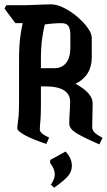

<svg xmlns="http://www.w3.org/2000/svg" viewBox="-20 -663 494 887"><path d="M194 2Q128 -20 94 -39Q60 -58 60 -70Q60 -81 62 -93Q64 -105 66 -128Q68 -151 68 -194V-384Q68 -450 73.5 -491.5Q79 -533 85 -556H51L1 -623L9 -639H103Q134 -640 165.5 -641.5Q197 -643 215 -643Q242 -643 274.5 -627Q307 -611 336.5 -586Q366 -561 385 -534.5Q404 -508 404 -488V-399Q404 -313 329 -276Q408 -233 408 -186Q408 -164 407 -132Q406 -100 406 -77Q406 -61 417 -50.5Q428 -40 454 -26L439 4Q372 -25 336 -46Q300 -67 300 -92Q300 -117 302 -145.5Q304 -174 304 -193Q304 -227 276 -245.5Q248 -264 187 -264H169V-172Q169 -129 166.5 -103.5Q164 -78 164 -64Q164 -47 207 -27ZM265 -556Q246 -556 226.5 -554.5Q207 -553 187 -550Q180 -523 174.5 -483.5Q169 -444 169 -391V-348H231Q266 -348 285.5 -372.5Q305 -397 305 -443V-498Q305 -530 296 -543Q287 -556 265 -556ZM283 37Q312 68 312 103Q312 129 294.5 150Q277 171 230 204L215 190Q233 164 233 144Q233 116 212 91V76Z"/></svg>

Font: Jaini
Style: Regular
Weight: 400
Designer: Maithili Shingre, Girish Dalvi (Devanagari), Taresh Vohra (Latin)
Foundry: Ek Type
Version: Version 2.000; ttfautohint (v1.8.4.7-5d5b)